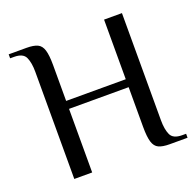

<svg xmlns="http://www.w3.org/2000/svg" viewBox="-118 -784 928 908"><g transform="rotate(-20 346.5 -330.0)"><path d="M106 0V-540Q106 -585 93.5 -612.5Q81 -640 36 -640H16V-660H106Q141 -660 160.5 -651Q180 -642 188 -616Q196 -590 196 -540V-360H496V-660H586V-120Q586 -75 598.5 -47.5Q611 -20 656 -20H676V0H586Q551 0 531.5 -9Q512 -18 504 -44Q496 -70 496 -120V-320H196V0Z"/></g></svg>

Font: El Messiri
Style: Regular
Weight: 400
Designer: Mohamed Gaber
Foundry: Kief Type Foundry
Version: Version 2.020